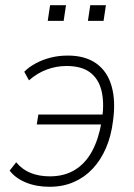

<svg xmlns="http://www.w3.org/2000/svg" viewBox="-20 -708 514 736"><path d="M170 8Q119 8 79 -8.5Q39 -25 17 -54L42 -86Q65 -58 97.5 -45Q130 -32 171 -32Q227 -32 267.5 -57Q308 -82 333 -128.5Q358 -175 369 -239L376 -231H121L127 -269H382L372 -256Q380 -318 368.5 -362.5Q357 -407 324.5 -431Q292 -455 235 -455Q196 -455 159.5 -441.5Q123 -428 91 -400L73 -433Q92 -452 118.5 -466Q145 -480 175.5 -487.5Q206 -495 240 -495Q307 -495 349.5 -464.5Q392 -434 408 -377Q424 -320 413 -243Q406 -186 386 -140Q366 -94 335 -61Q304 -28 262.5 -10Q221 8 170 8ZM317 -628 326 -688H386L377 -628ZM163 -628 172 -688H233L224 -628Z"/></svg>

Font: Nunito Sans 10pt SemiCondensed ExtraLight
Style: Italic
Weight: 250
Width: 4
Italic angle: -9°
Designer: Vernon Adams
Foundry: Vernon Adams
Version: Version 3.101;gftools[0.9.27]